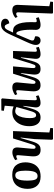

<svg xmlns="http://www.w3.org/2000/svg" viewBox="1304 -2112 1037 3686"><g transform="rotate(90 1823.0 -268.5)"><path d="M99 -696 10 -716 16 -767H225L240 -756L216 -104Q215 -83 221 -72Q227 -61 245 -61Q271 -61 304 -87L323 -45Q312 -35 289.5 -21Q267 -7 237.5 3.5Q208 14 175 14Q118 14 94.5 -15Q71 -44 73 -94Z M643 53Q621 102 596 142Q571 182 536 206Q501 230 448 230Q398 230 368.5 207.5Q339 185 339 149Q339 115 364 95Q389 75 426 72L442 109Q454 138 464 149Q474 160 492 160Q514 160 531 141Q548 122 567 80L604 0H578Q534 0 506 -14.5Q478 -29 456 -65Q404 -150 404 -341Q404 -360 405 -384.5Q406 -409 406 -425Q406 -455 382 -455Q372 -455 356 -451Q340 -447 326 -441L310 -492Q324 -499 349 -507.5Q374 -516 402.5 -522Q431 -528 458 -528Q509 -528 531 -502.5Q553 -477 553 -438Q553 -421 551.5 -397.5Q550 -374 550 -343Q550 -270 557.5 -208Q565 -146 584 -98Q593 -77 601.5 -70.5Q610 -64 622 -64H635L746 -326Q762 -363 757 -382.5Q752 -402 722 -411L678 -423Q671 -472 693 -500Q715 -528 758 -528Q794 -528 818 -504.5Q842 -481 842 -439Q842 -412 834.5 -384Q827 -356 811.5 -319Q796 -282 771 -227Z M1285 -357Q1288 -396 1283 -413.5Q1278 -431 1258 -431Q1235 -431 1224 -409Q1213 -387 1194 -327L1095 0H958L973 -421Q973 -441 968 -449Q963 -457 948 -457Q938 -457 925.5 -452.5Q913 -448 895 -441L879 -493Q903 -505 942.5 -516.5Q982 -528 1019 -528Q1120 -528 1108 -416L1080 -152L1089 -150L1151 -367Q1166 -419 1183.5 -455Q1201 -491 1229 -509.5Q1257 -528 1303 -528Q1369 -528 1393.5 -489.5Q1418 -451 1409 -375L1382 -151L1390 -149L1455 -367Q1471 -421 1490 -457Q1509 -493 1538.5 -510.5Q1568 -528 1615 -528Q1683 -528 1710.5 -486Q1738 -444 1732 -367L1712 -116Q1709 -85 1713.5 -73Q1718 -61 1734 -61Q1758 -61 1788 -81L1805 -39Q1790 -27 1765 -14.5Q1740 -2 1712 6Q1684 14 1660 14Q1603 14 1580.5 -14Q1558 -42 1562 -88L1588 -361Q1591 -402 1584.5 -416.5Q1578 -431 1560 -431Q1548 -431 1539 -423Q1530 -415 1520 -391.5Q1510 -368 1495 -320L1394 0H1254Z M1904 -413Q1905 -436 1899.5 -446Q1894 -456 1879 -456Q1868 -456 1851 -450.5Q1834 -445 1824 -439L1809 -489Q1833 -502 1874 -515Q1915 -528 1956 -528Q2005 -528 2026 -497Q2047 -466 2040 -414L2011 -199L2020 -197L2054 -322Q2071 -382 2090.5 -428.5Q2110 -475 2143.5 -501.5Q2177 -528 2236 -528Q2316 -528 2359 -470.5Q2402 -413 2402 -312Q2402 -222 2371 -148Q2340 -74 2280.5 -30Q2221 14 2135 14Q2103 14 2072 6.5Q2041 -1 2023 -10L2009 160L2107 177L2101 224L1883 226L1868 210L1891 -60ZM2191 -443Q2169 -443 2154 -428.5Q2139 -414 2123 -371.5Q2107 -329 2084 -246L2034 -64Q2053 -54 2074 -48Q2095 -42 2116 -42Q2158 -42 2187 -79.5Q2216 -117 2231.5 -181Q2247 -245 2247 -324Q2247 -378 2235.5 -410.5Q2224 -443 2191 -443Z M3054 -41Q3039 -29 3014 -16.5Q2989 -4 2961 4.5Q2933 13 2909 13Q2846 13 2826 -19Q2806 -51 2811 -97L2835 -362Q2838 -401 2832 -416.5Q2826 -432 2807 -432Q2784 -432 2771 -410Q2758 -388 2741 -332L2637 0H2496L2523 -697L2435 -716L2441 -767H2647L2663 -752L2650 -415L2620 -148L2629 -146L2695 -367Q2712 -423 2731.5 -458.5Q2751 -494 2780.5 -511.5Q2810 -529 2857 -529Q2928 -529 2958 -486Q2988 -443 2980 -356L2959 -106Q2957 -83 2961 -72.5Q2965 -62 2982 -62Q2995 -62 3009 -68Q3023 -74 3037 -84Z M3333 15Q3213 15 3154.5 -54.5Q3096 -124 3096 -237Q3096 -315 3123 -381.5Q3150 -448 3210 -488.5Q3270 -529 3369 -529Q3485 -529 3545 -461.5Q3605 -394 3605 -279Q3605 -222 3590.5 -169Q3576 -116 3544 -74.5Q3512 -33 3459.5 -9Q3407 15 3333 15ZM3343 -43Q3387 -43 3409 -75Q3431 -107 3439 -160.5Q3447 -214 3447 -279Q3447 -368 3430 -419.5Q3413 -471 3359 -471Q3302 -471 3279 -413Q3256 -355 3256 -233Q3256 -142 3274.5 -92.5Q3293 -43 3343 -43Z"/></g></svg>

Font: Literata 36pt
Style: Bold Italic
Weight: 700
Italic angle: -2°
Designer: Latin by Veronika Burian and Jose Scaglione. Greek by Irene Vlachou. Cyrillic by Vera Evstafieva
Foundry: TypeTogether
Version: Version 3.002